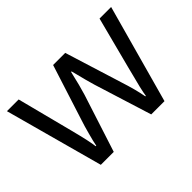

<svg xmlns="http://www.w3.org/2000/svg" viewBox="-103 -760 985 985"><g transform="rotate(-45 389.0 -267.5)"><path d="M619.1 0 767.1 -535.2H683.1C621.1 -296.9 586.9 -165.5 581.5 -141.1C575.7 -116.7 572.3 -98.6 570.8 -86.9H566.9C560.5 -125 547.9 -171.9 529.8 -228L434.1 -535.2H346.2L248 -228C242.2 -210.9 235.4 -187.5 227.5 -158.2C219.2 -128.4 213.4 -104.5 210 -85.9H206.1C203.6 -110.4 193.4 -157.7 175.3 -228C157.2 -298.3 130.9 -400.9 96.2 -535.2H11.2L157.2 0H251L352.1 -313C361.8 -343.8 373 -387.7 386.2 -444.8H390.1C407.2 -377 418.5 -333 424.8 -314L522.9 0Z"/></g></svg>

Font: Sahel
Style: Regular
Weight: 400
Foundry: Saber Rastikerdar (saber.rastikerdar@gmail.com)
Version: Version 3.4.0